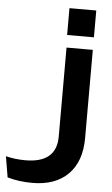

<svg xmlns="http://www.w3.org/2000/svg" viewBox="-243 -827 639 1094"><g transform="rotate(5 77.0 -280.0)"><path d="M262.2 -56.2Q262.2 78.6 189 151.9Q115.7 225.1 -15.1 225.1Q-92.8 225.1 -158.2 206.1L-178.2 86.9Q-124 100.1 -66.9 100.1Q111.8 100.1 111.8 -50.8V-560.1H262.2ZM108.9 -785.2H262.2V-631.8H108.9Z"/></g></svg>

Font: Mattone
Style: Regular
Weight: 400
Width: 6
Designer: Nunzio Mazzaferro
Foundry: Collletttivo
Version: Version 2.000;Glyphs 3.2 (3217)